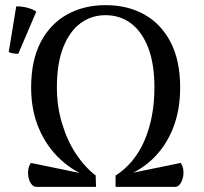

<svg xmlns="http://www.w3.org/2000/svg" viewBox="-20 -726 793 746"><path d="M353 -43 335 -34Q269 -57 215.5 -106Q162 -155 131.5 -226Q101 -297 101 -386Q101 -490 137.5 -561Q174 -632 239.5 -669Q305 -706 390 -706Q477 -706 542 -669Q607 -632 643.5 -561Q680 -490 680 -386Q680 -297 651.5 -226Q623 -155 570.5 -106Q518 -57 446 -34L428 -43Q504 -92 542 -181.5Q580 -271 580 -386Q580 -479 555.5 -541.5Q531 -604 488.5 -635.5Q446 -667 390 -667Q335 -667 292.5 -635.5Q250 -604 225.5 -541.5Q201 -479 201 -386Q201 -313 221 -246.5Q241 -180 275 -128.5Q309 -77 353 -43ZM121 0Q111 0 103 -9.5Q95 -19 91.5 -33.5Q88 -48 89.5 -64Q91 -80 100 -93L352 -41L353 0ZM429 0V-41L682 -93Q691 -80 692.5 -64Q694 -48 690 -33.5Q686 -19 678.5 -9.5Q671 0 661 0ZM51 -517Q43 -517 31.5 -518.5Q20 -520 14 -524L43 -701Q63 -702 86 -696Q109 -690 121 -681Z"/></svg>

Font: Arima Thin Medium
Style: Regular
Weight: 500
Version: Version 1.100